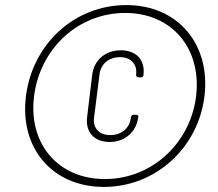

<svg xmlns="http://www.w3.org/2000/svg" viewBox="-20 -728 859 756"><path d="M389 8C593 8 760 -146 785 -348C810 -554 681 -708 477 -708C273 -708 107 -554 82 -348C57 -146 185 8 389 8ZM393 -23C207 -23 91 -164 114 -348C137 -536 287 -677 473 -677C658 -677 775 -536 752 -348C729 -164 578 -23 393 -23ZM412 -169C471 -169 517 -208 524 -266L525 -267C525 -273 522 -276 516 -276H506C500 -276 496 -271 495 -265V-262C490 -223 457 -196 415 -196C371 -196 346 -223 350 -262L372 -436C377 -476 408 -503 453 -503C494 -503 521 -476 516 -436V-434C515 -428 519 -424 524 -424L534 -423C540 -423 544 -426 545 -432V-434C552 -492 516 -530 456 -530C394 -530 350 -491 343 -433L323 -267C316 -208 350 -169 412 -169Z"/></svg>

Font: Barlow ExtraLight
Style: Italic
Weight: 275
Italic angle: -7°
Designer: Jeremy Tribby
Foundry: Tribby Type
Version: Version 1.422;hotconv 1.0.109;makeotfexe 2.5.65596